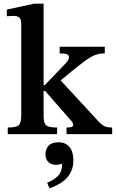

<svg xmlns="http://www.w3.org/2000/svg" viewBox="-20 -726 627 1039"><path d="M289 0H22V-36Q69 -36 82 -49Q95 -62 95 -104V-596Q95 -623 84 -631.5Q73 -640 52 -640Q42 -640 29.5 -639Q17 -638 17 -638V-674L164 -706H216V-266H223L338 -386Q342 -391 347.5 -398.5Q353 -406 353 -416Q353 -427 343.5 -432Q334 -437 303 -437V-473H547V-437Q519 -437 495.5 -428.5Q472 -420 439 -396Q406 -372 351 -326L308 -291L501 -82Q520 -60 533 -50.5Q546 -41 558 -38.5Q570 -36 587 -36V0H340V-36Q362 -36 369 -39.5Q376 -43 376 -50Q376 -61 365 -73L224 -234H216V-99Q216 -59 230 -47.5Q244 -36 289 -36ZM248 293 235 263Q264 252 290 229.5Q316 207 316 160Q299 166 283 166Q258 166 242 151Q226 136 226 109Q226 81 243 62.5Q260 44 296 44Q336 44 356.5 70Q377 96 377 140Q377 178 363.5 205Q350 232 329.5 249Q309 266 287 276.5Q265 287 248 293Z"/></svg>

Font: STIX Two Text SemiBold
Style: Regular
Weight: 600
Designer: Ross Mills, John Hudson & Paul Hanslow, Tiro Typeworks Ltd; with prior portions MicroPress Inc., and Coen Hoffman.
Foundry: Tiro Typeworks Ltd
Version: Version 2.13 b171